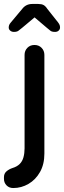

<svg xmlns="http://www.w3.org/2000/svg" viewBox="-40 -753 324 969"><path d="M184 22Q184 76 162 115Q140 154 104 175Q68 196 27 196Q6 196 -7 182.5Q-20 169 -20 150V141Q-20 123 -7.5 112Q5 101 23 95Q46 88 59.5 74.5Q73 61 78.5 40.5Q84 20 84 -4V-476Q84 -497 98 -511.5Q112 -526 134 -526Q156 -526 170 -511.5Q184 -497 184 -476ZM151 -679 71 -612Q60 -603 52.5 -597.5Q45 -592 30 -592Q19 -592 11.5 -598.5Q4 -605 4 -614Q4 -620 6 -626Q8 -632 15 -640L72 -708Q91 -733 123 -733H153Q170 -733 180 -727.5Q190 -722 199 -708L253 -640Q259 -632 261 -626.5Q263 -621 263 -614Q263 -605 256 -598.5Q249 -592 238 -592Q222 -592 215 -597.5Q208 -603 196 -613L110 -686Z"/></svg>

Font: Quicksand SemiBold
Style: Regular
Weight: 600
Designer: Andrew Paglinawan
Foundry: Andrew Paglinawan
Version: Version 3.004